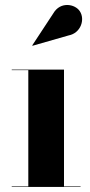

<svg xmlns="http://www.w3.org/2000/svg" viewBox="-20 -733 354 753"><path d="M249 -594C297 -603 314.5 -657 293 -689C275 -717 217 -729 189 -680.5L106.5 -555L107.5 -553.5ZM26 -2V0H296V-2H231V-460H26V-458H91V-2Z"/></svg>

Font: Bodoni* 96pt
Style: Bold
Weight: 700
Version: Version 2.3